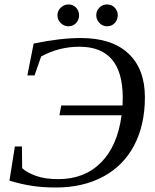

<svg xmlns="http://www.w3.org/2000/svg" viewBox="-20 -833 695 863"><path d="M255.4 -358.9H530.8L531.7 -394.5Q531.7 -623 336.9 -623Q244.6 -623 165 -579.1L135.3 -494.1H103L131.3 -637.2Q251 -662.1 343.3 -662.1Q482.9 -662.1 557.1 -592.5Q631.3 -522.9 631.3 -396Q631.3 -271 582.8 -179.2Q534.2 -87.4 443.4 -38.8Q352.5 9.8 231 9.8Q174.8 9.8 126.2 2.7Q77.6 -4.4 22.5 -21L46.9 -174.8H78.6L79.6 -77.1Q101.1 -57.1 141.8 -42.5Q182.6 -27.8 241.7 -27.8Q359.9 -27.8 434.1 -102.5Q508.3 -177.2 526.4 -314.9H247.1ZM509.3 -764.2Q509.3 -743.7 495.6 -729.2Q481.9 -714.8 461.4 -714.8Q440.9 -714.8 426.8 -730Q412.6 -745.1 412.6 -764.2Q412.6 -784.7 426.8 -798.8Q440.9 -813 461.4 -813Q481.9 -813 495.6 -798.8Q509.3 -784.7 509.3 -764.2ZM335.4 -764.2Q335.4 -743.7 321.8 -729.2Q308.1 -714.8 287.6 -714.8Q267.6 -714.8 252.9 -729.5Q238.3 -744.1 238.3 -764.2Q238.3 -784.7 253.4 -798.8Q268.6 -813 287.6 -813Q308.1 -813 321.8 -798.8Q335.4 -784.7 335.4 -764.2Z"/></svg>

Font: Liberation Serif
Style: Italic
Weight: 400
Italic angle: -16.333°
Designer: Steve Matteson
Foundry: Ascender Corporation
Version: Version 2.1.5